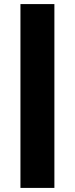

<svg xmlns="http://www.w3.org/2000/svg" viewBox="-20 -816 366 939"><path d="M80 -796H246V103H80Z"/></svg>

Font: Alexandria Black
Style: Regular
Weight: 900
Designer: Mohamed Gaber
Foundry: Kief Type Foundry
Version: Version 5.100